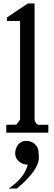

<svg xmlns="http://www.w3.org/2000/svg" viewBox="-20 -760 307 1100"><path d="M203 141Q203 215 77 320H30Q121 258 139 183Q136 183 133 183Q112 183 89.5 165.5Q67 148 67 118.5Q67 89 84.5 68Q102 47 130 47Q158 47 178 64Q198 81 200.5 105.5Q203 130 203 141ZM178 -740V-75Q185 -45 204 -45H257V0H16V-45L74 -46Q77 -50 95 -75V-640H20V-660L139 -740Z"/></svg>

Font: Sawarabi Mincho
Style: Regular
Weight: 400
Version: Version 1.00